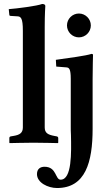

<svg xmlns="http://www.w3.org/2000/svg" viewBox="-20 -718 524 966"><path d="M95 -563V-77C95 -49 79 -39 47 -34L35 -32C30 -31 27 -29 27 -23V0L29 2C29 2 113 0 148 0C187 0 271 2 271 2L273 0V-23C273 -29 269 -31 265 -32L254 -34C221 -40 205 -49 205 -77V-583C205 -648 208 -688 208 -688C208 -695 201 -698 192 -698C167 -688 65 -675 24 -672L27 -643C27 -640 30 -638 33 -638L65 -636C85 -636 95 -628 95 -563ZM446 -321C446 -371 448 -443 448 -443C448 -445 443 -447 441 -447C410 -437 331 -427 261 -417L263 -383L314 -379C328 -378 336 -371 336 -321V-80C336 -68 336 -54 337 -39C339 50 342 186 285 186C257 186 266 121 204 121C185 121 166 130 166 158C166 201 221 228 267 228C410 228 446 98 446 -70ZM317 -590C317 -557 344 -530 377 -530C410 -530 437 -557 437 -590C437 -623 410 -650 377 -650C344 -650 317 -623 317 -590Z"/></svg>

Font: Libertinus Serif Semibold
Style: Regular
Weight: 600
Designer: Philipp H. Poll, Khaled Hosny
Foundry: Caleb Maclennan
Version: Version 7.050;RELEASE